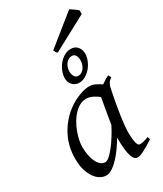

<svg xmlns="http://www.w3.org/2000/svg" viewBox="-222 -965 904 1066"><g transform="rotate(-30 229.5 -431.5)"><path d="M293.9 -209.5Q297.4 -231.9 301.5 -256.6Q305.7 -281.2 309.6 -303.5Q313.5 -325.7 316.9 -343.8Q320.3 -361.8 321.8 -371.1V-372.1Q314.5 -377.9 305.7 -383.8Q296.9 -389.6 287.1 -394.5Q277.3 -399.4 266.6 -402.6Q255.9 -405.8 244.1 -405.8Q221.7 -405.8 201.9 -394.8Q182.1 -383.8 165.3 -365.7Q148.4 -347.7 135 -324.5Q121.6 -301.3 112.3 -276.6Q103 -252 97.9 -228Q92.8 -204.1 92.8 -185.1Q92.8 -153.3 98.1 -127.9Q103.5 -102.5 112.8 -84.5Q122.1 -66.4 134.8 -56.6Q147.5 -46.9 162.1 -46.9Q173.8 -46.9 190.4 -61.5Q207 -76.2 225.3 -99.6Q243.7 -123 261.7 -152.1Q279.8 -181.2 293.9 -209.5ZM400.9 -411.1Q399.9 -410.2 399.9 -410.2Q396.5 -403.3 394 -394Q391.6 -384.8 389.2 -371.1Q381.8 -335.9 375.2 -299.1Q368.7 -262.2 364 -229.5Q359.4 -196.8 356.7 -171.9Q354 -147 354 -136.2Q354 -108.4 355.7 -89.4Q357.4 -70.3 360.4 -58.8Q363.3 -47.4 367.7 -42.2Q372.1 -37.1 377.9 -37.1Q387.7 -37.1 401.1 -39.8Q414.6 -42.5 434.1 -50.8L439.9 -33.2Q397.5 -5.4 371.3 7.3Q345.2 20 331.1 20Q322.3 20 314.2 13.9Q306.2 7.8 299.8 -9Q293.5 -25.9 289.8 -55.7Q286.1 -85.4 286.1 -132.8Q273.4 -110.4 255.1 -83.7Q236.8 -57.1 215.8 -33.9Q194.8 -10.7 172.6 4.6Q150.4 20 129.9 20Q113.8 20 95.5 10.7Q77.1 1.5 61.8 -18.8Q46.4 -39.1 36.1 -71Q25.9 -103 25.9 -148.9Q25.9 -187.5 34.9 -224.4Q43.9 -261.2 62 -294.9Q80.1 -328.6 106.2 -358.2Q132.3 -387.7 167 -411.1Q180.2 -419.9 196 -428.2Q211.9 -436.5 228.8 -442.9Q245.6 -449.2 262.2 -453.1Q278.8 -457 293.9 -457Q304.2 -457 314 -454.3Q323.7 -451.7 332.8 -447.3Q341.8 -442.9 350.6 -437.5Q359.4 -432.1 367.2 -427.2Q378.4 -435.5 390.9 -443.1Q403.3 -450.7 416 -457L425.8 -439.9Q416 -432.1 410.2 -426Q404.3 -419.9 400.4 -411.1H400.9ZM325.2 -606.9Q325.2 -624 317.9 -637.5Q310.5 -650.9 295.4 -650.9Q281.7 -650.9 271.5 -644.5Q261.2 -638.2 254.2 -628.2Q247.1 -618.2 243.7 -606Q240.2 -593.8 240.2 -582Q240.2 -564 248.3 -550.5Q256.3 -537.1 271.5 -537.1Q284.7 -537.1 294.7 -543.7Q304.7 -550.3 311.5 -560.3Q318.4 -570.3 321.8 -582.8Q325.2 -595.2 325.2 -606.9ZM366.2 -625Q366.2 -605 357.7 -583.3Q349.1 -561.5 334.2 -543.2Q319.3 -524.9 299.6 -512.9Q279.8 -501 257.3 -501Q244.6 -501 233.9 -505.9Q223.1 -510.7 215.3 -519Q207.5 -527.3 203.4 -538.1Q199.2 -548.8 199.2 -561Q199.2 -583 207.8 -605.5Q216.3 -627.9 231.2 -646.2Q246.1 -664.6 266.1 -676.3Q286.1 -688 309.1 -688Q335 -688 350.6 -670.2Q366.2 -652.3 366.2 -625ZM459.5 -825.2 237.3 -706.1Q230.5 -710.4 228 -714.8Q225.6 -719.2 221.2 -729L412.1 -882.8Q416.5 -879.9 423.1 -875.5Q429.7 -871.1 436.8 -866.2Q443.8 -861.3 450.2 -856.4Q456.5 -851.6 459.5 -848.1Z"/></g></svg>

Font: GentiumAlt
Style: Italic
Weight: 400
Italic angle: -7°
Designer: J. Victor Gaultney
Version: Version 1.02; 2005; OFL release